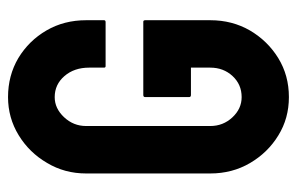

<svg xmlns="http://www.w3.org/2000/svg" viewBox="-154 -594 757 490"><g transform="rotate(-90 225.0 -348.5)"><path d="M222.7 9.8Q168.5 9.8 125 -17.1Q81.1 -43.9 54.4 -89.4Q27.8 -134.8 27.8 -190.9V-507.8Q27.8 -562.5 54.7 -607.4Q81.1 -652.8 125.5 -679.9Q169.9 -707 222.7 -707Q277.8 -707 322.3 -680.7Q366.7 -653.8 392.8 -608.9Q418.9 -564 418.9 -507.8V-461.9Q418.9 -458 414.1 -458H301.8Q297.9 -458 297.9 -461.9V-500Q297.9 -538.1 276.4 -563Q254.9 -587.9 222.7 -587.9Q193.8 -587.9 171.4 -564Q148.9 -540 148.9 -507.8V-190.9Q148.9 -158.2 170.9 -134.5Q192.9 -110.8 222.7 -110.8Q254.9 -110.8 276.4 -134Q297.9 -157.2 297.9 -190.9V-240.2H228Q222.7 -240.2 222.7 -245.1V-356.9Q222.7 -361.8 228 -361.8H415Q418.9 -361.8 418.9 -356.9V-190.9Q418.9 -134.8 392.6 -89.4Q365.7 -43.9 321.8 -17.1Q277.8 9.8 222.7 9.8Z"/></g></svg>

Font: Koulen
Style: Regular
Weight: 400
Designer: Danh Hong
Version: Version 8.00;December 21, 2023;FontCreator 13.0.0.2620 64-bi